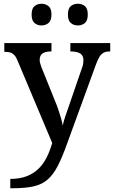

<svg xmlns="http://www.w3.org/2000/svg" viewBox="-20 -766 609 1026"><path d="M35 190Q86 190 123 175.5Q160 161 186 135.5Q212 110 229.5 75Q247 40 259 -2L75 -439Q67 -460 57.5 -470.5Q48 -481 36.5 -485Q25 -489 6 -489H3V-536H255V-491H252Q223 -491 207.5 -480.5Q192 -470 192 -446Q192 -438 194.5 -428.5Q197 -419 201 -408L273 -229Q283 -206 291.5 -180.5Q300 -155 306.5 -133Q313 -111 315 -95Q321 -122 331.5 -151.5Q342 -181 350 -205L417 -400Q422 -411 424 -423.5Q426 -436 426 -444Q426 -469 409 -480Q392 -491 359 -491H356V-536H569V-491H566Q547 -491 534 -484.5Q521 -478 511 -461.5Q501 -445 490 -414L338 3Q312 76 288 122Q264 168 234 194Q204 220 159 230Q114 240 46 240H35ZM396 -630Q374 -630 358.5 -643Q343 -656 343 -688Q343 -721 358.5 -733.5Q374 -746 396 -746Q418 -746 433.5 -733.5Q449 -721 449 -688Q449 -656 433.5 -643Q418 -630 396 -630ZM202 -630Q180 -630 164.5 -643Q149 -656 149 -688Q149 -721 164.5 -733.5Q180 -746 202 -746Q223 -746 239 -733.5Q255 -721 255 -688Q255 -656 239 -643Q223 -630 202 -630Z"/></svg>

Font: Noto Serif Thai Medium
Style: Regular
Weight: 500
Version: Version 2.001